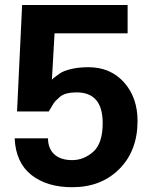

<svg xmlns="http://www.w3.org/2000/svg" viewBox="-20 -742 613 775"><path d="M535.2 -253.9Q535.2 -133.8 461.9 -60.1Q388.7 13.7 271.5 13.7Q169.9 13.7 106.9 -35.6Q43.9 -85 39.1 -183.6H173.8Q173.8 -142.6 199.2 -119.1Q224.6 -95.7 271.5 -95.7Q318.4 -95.7 356.4 -129.4Q394.5 -163.1 394.5 -245.1Q394.5 -369.1 289.1 -369.1Q266.6 -369.1 249.5 -364.7Q232.4 -360.4 220.7 -350.1Q209 -339.8 203.1 -333.5Q197.3 -327.1 188.5 -311.5Q179.7 -295.9 176.8 -292H48.8L69.3 -721.7H495.1V-607.4H200.2L189.5 -419.9Q191.4 -422.9 197.8 -428.2Q204.1 -433.6 220.2 -444.8Q236.3 -456.1 267.1 -463.4Q297.9 -470.7 336.9 -470.7Q425.8 -470.7 480.5 -409.7Q535.2 -348.6 535.2 -253.9Z"/></svg>

Font: FreeUniversal
Style: Bold
Weight: 700
Version: Version 1.001